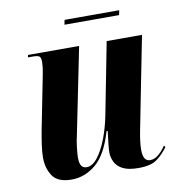

<svg xmlns="http://www.w3.org/2000/svg" viewBox="-76 -724 747 803"><g transform="rotate(-10 297.0 -322.0)"><path d="M449 10Q405 10 381.5 -2.5Q358 -15 348.5 -35Q339 -55 339 -76Q339 -87 341 -105.5Q343 -124 345 -141Q347 -158 348 -165H343Q315 -69 268 -30Q221 9 165 9Q106 9 84 -24Q62 -57 62 -102Q62 -125 66.5 -156.5Q71 -188 76 -214L120 -437Q125 -462 126.5 -476Q128 -490 128 -498Q128 -513 122.5 -519.5Q117 -526 93 -526H73L75 -536H292L219 -175Q212 -146 209 -118.5Q206 -91 206 -77Q206 -52 213.5 -41.5Q221 -31 235 -31Q260 -31 282.5 -60Q305 -89 322.5 -135Q340 -181 350 -233L409 -536H559L482 -145Q472 -95 472 -63Q472 -14 502 -14Q521 -14 538 -28.5Q555 -43 569 -64L574 -57Q553 -28 527 -9Q501 10 449 10ZM247 -634 251 -654H483L479 -634Z"/></g></svg>

Font: Noto Serif Display ExtraCondensed ExtraBold
Style: Italic
Weight: 800
Width: 2
Italic angle: -12°
Designer: Monotype Design Team
Foundry: Monotype Imaging Inc.
Version: Version 2.009